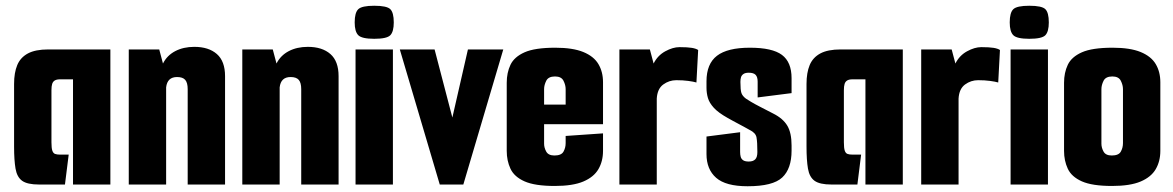

<svg xmlns="http://www.w3.org/2000/svg" viewBox="-20 -642 4082 668"><path d="M116 0Q75 0 57 -13Q39 -26 34 -55.5Q29 -85 29 -132V-350Q29 -389 40 -415.5Q51 -442 77 -456Q103 -470 148 -470H364V0H234V-366H189Q177 -366 170.5 -362Q164 -358 161.5 -350Q159 -342 159 -328V-147Q159 -127 162 -118Q165 -109 171.5 -106.5Q178 -104 190 -104H219L206 0Z M428 -470H534L547 -421Q561 -449 589.5 -464Q618 -479 656 -479Q706 -479 734.5 -454Q763 -429 763 -377V0H633V-332Q633 -354 624.5 -364Q616 -374 596 -374Q579 -374 569.5 -365Q560 -356 558 -338V0H428Z M823 -470H929L942 -421Q956 -449 984.5 -464Q1013 -479 1051 -479Q1101 -479 1129.5 -454Q1158 -429 1158 -377V0H1028V-332Q1028 -354 1019.5 -364Q1011 -374 991 -374Q974 -374 964.5 -365Q955 -356 953 -338V0H823Z M1217 0V-470H1347V0ZM1282 -507Q1239 -507 1226.5 -519.5Q1214 -532 1214 -564Q1214 -598 1226.5 -610Q1239 -622 1282 -622Q1326 -622 1338 -610Q1350 -598 1350 -564Q1350 -532 1338 -519.5Q1326 -507 1282 -507Z M1510 0 1371 -470H1492L1557 -221L1552 -225L1608 -470H1731L1592 0Z M1910 5Q1841 5 1805 -11Q1769 -27 1756 -55Q1743 -83 1743 -117V-354Q1743 -389 1756 -416.5Q1769 -444 1805 -460Q1841 -476 1912 -476Q1973 -476 2009.5 -461Q2046 -446 2062 -419Q2078 -392 2078 -356V-271L1948 -262V-332Q1948 -346 1940.5 -361Q1933 -376 1911 -376Q1888 -376 1880.5 -361Q1873 -346 1873 -332V-142Q1873 -128 1880.5 -114.5Q1888 -101 1909 -101Q1933 -101 1940.5 -114.5Q1948 -128 1948 -144V-169L2078 -178V-117Q2078 -81 2062 -53.5Q2046 -26 2009.5 -10.5Q1973 5 1910 5ZM1758 -210V-278H2078V-210Z M2135 0V-470H2241L2254 -421Q2268 -449 2294.5 -463.5Q2321 -478 2344 -478Q2372 -478 2387 -475.5Q2402 -473 2409 -468L2403 -355Q2393 -358 2374.5 -360.5Q2356 -363 2333 -363Q2308 -363 2287.5 -348Q2267 -333 2265 -299V0Z M2581 6Q2505 6 2471.5 -23.5Q2438 -53 2438 -106V-167L2555 -182V-113Q2555 -104 2557 -96.5Q2559 -89 2565.5 -84.5Q2572 -80 2585 -80Q2600 -80 2607.5 -87.5Q2615 -95 2615 -113Q2615 -148 2612 -164Q2609 -180 2588 -190Q2580 -195 2570 -200Q2560 -205 2549.5 -211Q2539 -217 2529 -222Q2519 -227 2511 -232Q2479 -250 2463.5 -267Q2448 -284 2443 -301Q2438 -318 2438 -337V-359Q2438 -420 2474.5 -448Q2511 -476 2589 -476Q2667 -476 2700.5 -451Q2734 -426 2734 -370V-318L2616 -303V-358Q2616 -374 2609 -381.5Q2602 -389 2585 -389Q2573 -389 2566.5 -384.5Q2560 -380 2558 -373Q2556 -366 2556 -357Q2556 -329 2559.5 -318.5Q2563 -308 2575 -299Q2581 -295 2592.5 -288Q2604 -281 2623.5 -271Q2643 -261 2670 -247Q2704 -230 2719 -205Q2734 -180 2734 -136V-118Q2734 -55 2701.5 -24.5Q2669 6 2581 6Z M2873 0Q2832 0 2814 -13Q2796 -26 2791 -55.5Q2786 -85 2786 -132V-350Q2786 -389 2797 -415.5Q2808 -442 2834 -456Q2860 -470 2905 -470H3121V0H2991V-366H2946Q2934 -366 2927.5 -362Q2921 -358 2918.5 -350Q2916 -342 2916 -328V-147Q2916 -127 2919 -118Q2922 -109 2928.5 -106.5Q2935 -104 2947 -104H2976L2963 0Z M3185 0V-470H3291L3304 -421Q3318 -449 3344.5 -463.5Q3371 -478 3394 -478Q3422 -478 3437 -475.5Q3452 -473 3459 -468L3453 -355Q3443 -358 3424.5 -360.5Q3406 -363 3383 -363Q3358 -363 3337.5 -348Q3317 -333 3315 -299V0Z M3496 0V-470H3626V0ZM3561 -507Q3518 -507 3505.5 -519.5Q3493 -532 3493 -564Q3493 -598 3505.5 -610Q3518 -622 3561 -622Q3605 -622 3617 -610Q3629 -598 3629 -564Q3629 -532 3617 -519.5Q3605 -507 3561 -507Z M3849 5Q3780 5 3744 -11Q3708 -27 3695 -55Q3682 -83 3682 -117V-354Q3682 -389 3695 -416.5Q3708 -444 3744 -460Q3780 -476 3851 -476Q3912 -476 3948.5 -461Q3985 -446 4001 -419Q4017 -392 4017 -356V-117Q4017 -81 4001 -53.5Q3985 -26 3948.5 -10.5Q3912 5 3849 5ZM3848 -101Q3872 -101 3879.5 -114.5Q3887 -128 3887 -144V-332Q3887 -346 3879.5 -361Q3872 -376 3850 -376Q3827 -376 3819.5 -361Q3812 -346 3812 -332V-142Q3812 -128 3819.5 -114.5Q3827 -101 3848 -101Z"/></svg>

Font: Smooch Sans ExtraBold
Style: Regular
Weight: 800
Designer: Robert E. Leuschke
Foundry: Robert E. Leuschke
Version: Version 1.010